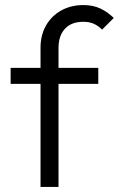

<svg xmlns="http://www.w3.org/2000/svg" viewBox="-20 -738 469 758"><path d="M140 0V-550Q140 -599 161.5 -637Q183 -675 221.5 -696.5Q260 -718 309 -718Q347 -718 376 -704.5Q405 -691 429 -667L383 -621Q367 -637 349.5 -644.5Q332 -652 309 -652Q262 -652 236.5 -624.5Q211 -597 211 -548V0ZM22 -407V-470H368V-407Z"/></svg>

Font: Outfit-Light
Style: Regular
Weight: 300
Designer: Rodrigo Fuenzalida
Foundry: fragTYPE
Version: Version 1.000